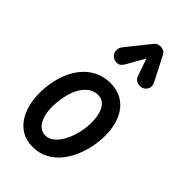

<svg xmlns="http://www.w3.org/2000/svg" viewBox="-267 -969 1063 1063"><g transform="rotate(45 264.0 -437.5)"><path d="M215 10Q164.5 10 127.8 -12.5Q91 -35 68 -74.2Q45 -113.5 36.2 -164.5Q27.5 -215.5 33 -272.5Q42.5 -360 75.2 -420.8Q108 -481.5 158.2 -513.5Q208.5 -545.5 270 -545.5Q321.5 -545.5 358.8 -524.8Q396 -504 419 -467Q442 -430 451 -380.8Q460 -331.5 454 -274Q448 -218 429.5 -166.8Q411 -115.5 381 -75.8Q351 -36 309.2 -13Q267.5 10 215 10ZM137 -264.5Q133 -230.5 135.8 -198.2Q138.5 -166 148.8 -140.5Q159 -115 177.2 -99.8Q195.5 -84.5 221.5 -84.5Q251.5 -84.5 278.2 -110Q305 -135.5 324 -180Q343 -224.5 349.5 -281Q352.5 -309 350.5 -338.8Q348.5 -368.5 339.5 -394Q330.5 -419.5 313 -435Q295.5 -450.5 268 -450.5Q218.5 -450.5 182.2 -401.5Q146 -352.5 137 -264.5ZM412.5 -651Q392 -645 374.2 -653.5Q356.5 -662 350 -681.5L315 -782.5L256.5 -678.5Q240.5 -650 218.2 -649Q196 -648 181 -661Q165.5 -675.5 164.5 -695.2Q163.5 -715 176.5 -731L284 -865.5Q293.5 -878 304.5 -881.5Q315.5 -885 326 -885Q336 -885 347.5 -879.5Q359 -874 365.5 -860.5L435.5 -724.5Q450.5 -695.5 441 -676.2Q431.5 -657 412.5 -651Z"/></g></svg>

Font: Edu SA Hand Medium
Style: Regular
Weight: 500
Designer: Tina and Corey Anderson, Eben Sorkin, Mirko Velimirovic
Foundry: Google for Education
Version: Version 2.000